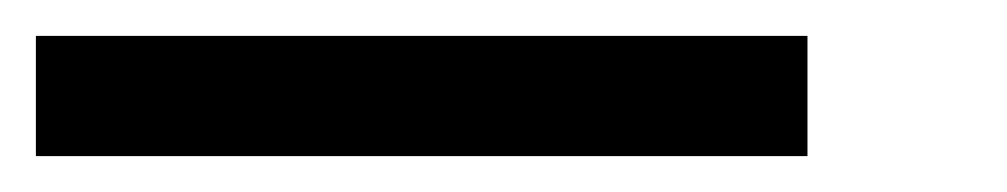

<svg xmlns="http://www.w3.org/2000/svg" viewBox="-30 -31 561 107"><path d="M-10 56V-11H420V56Z"/></svg>

Font: Source Serif 4 18pt
Style: Italic
Weight: 400
Italic angle: -12°
Designer: Frank Grießhammer
Foundry: Adobe Systems Incorporated
Version: Version 4.004;hotconv 1.0.116;makeotfexe 2.5.65601